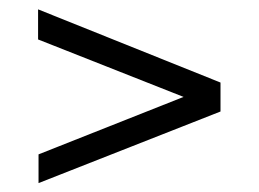

<svg xmlns="http://www.w3.org/2000/svg" viewBox="-20 -560 567 421"><path d="M64.5 -221.5 382.5 -347.5 63.5 -473.5V-539.5L463.5 -379V-315.5L64.5 -158.5Z"/></svg>

Font: Public Sans Thin ExtraLight
Style: Regular
Weight: 250
Version: Version 1.007